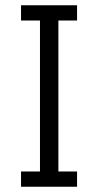

<svg xmlns="http://www.w3.org/2000/svg" viewBox="-20 -710 373 730"><path d="M60 0V-58H132V-632H60V-690H273V-632H202V-58H273V0Z"/></svg>

Font: Parkinsans Light Light
Style: Regular
Weight: 300
Version: Version 1.000